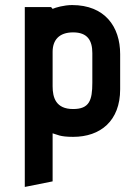

<svg xmlns="http://www.w3.org/2000/svg" viewBox="-20 -529 534 759"><path d="M188 188V-2C207 3 216 12 269 12C377 12 455 -51 455 -176V-315C455 -424 394 -509 265 -509C233 -509 199 -499 188 -494L182 -501H78V210ZM345 -202C345 -132 333 -98 269 -98C201 -98 188 -143 188 -188V-324C188 -370 213 -401 269 -401C326 -401 345 -369 345 -319Z"/></svg>

Font: Advent Pro
Style: Bold
Weight: 700
Designer: Andreas Kalpakidis
Foundry: Andreas Kalpakidis
Version: Version 2.002 2008